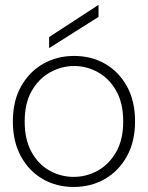

<svg xmlns="http://www.w3.org/2000/svg" viewBox="-20 -730 587 762"><path d="M272 12Q204 12 149.5 -19.5Q95 -51 63 -109.5Q31 -168 31 -248Q31 -329 63.5 -387Q96 -445 151 -476.5Q206 -508 274 -508Q343 -508 397.5 -476.5Q452 -445 484 -387Q516 -329 516 -248Q516 -168 483.5 -109.5Q451 -51 396 -19.5Q341 12 272 12ZM272 -28Q323 -28 367.5 -52.5Q412 -77 440.5 -126Q469 -175 469 -248Q469 -321 441 -370Q413 -419 368.5 -443.5Q324 -468 274 -468Q224 -468 179 -443Q134 -418 106 -369.5Q78 -321 78 -248Q78 -175 105.5 -126Q133 -77 177.5 -52.5Q222 -28 272 -28ZM175 -539V-583L370 -710H371V-663Z"/></svg>

Font: DM Sans 36pt ExtraLight
Style: Regular
Weight: 250
Designer: Colophon Foundry, Jonny Pinhorn
Foundry: Colophon Foundry
Version: Version 4.004;gftools[0.9.30]